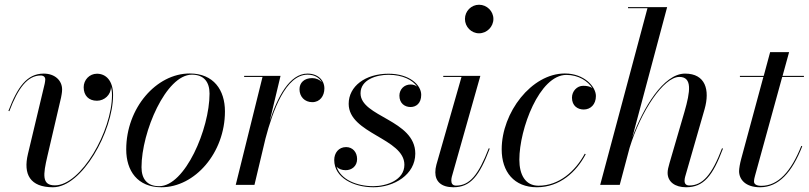

<svg xmlns="http://www.w3.org/2000/svg" viewBox="-20 -780 3412 810"><path d="M180 -121.5 237.5 -368C238.5 -375 242 -388 242 -402.5C242 -440.5 211.5 -469.5 164.5 -469.5C93.5 -469.5 53.5 -412 15.5 -312L19.5 -311C56 -408 96 -461.5 151.5 -461.5C164 -461.5 171 -455 171 -444.5C171 -439.5 169.5 -432.5 168.5 -426.5L98 -131C77 -44.5 107 10 203.5 10C326.5 10 457 -226.5 457 -379C457 -440 427 -469 389 -469C357 -469 333 -442.5 333 -412C333 -377 354 -355 389 -355C420.5 -355 448 -380 448 -412C448 -413.5 448 -415 447.5 -416.5C450.5 -405.5 452.5 -393.5 452.5 -379C452.5 -227.5 322 2 211.5 2C156 2 161.5 -42.5 180 -121.5Z M661 10C802 10 929 -135 929 -310C929 -400 881.5 -470 780.5 -470C639.5 -470 512.5 -324.5 512.5 -149.5C512.5 -59.5 560 10 661 10ZM651.5 5.5C600.5 5.5 577 -25.5 577 -74.5C577 -223.5 680.5 -465 789.5 -465C840.5 -465 864 -434 864 -385C864 -236 760.5 5.5 651.5 5.5Z M1087.5 -455.5 974.5 0H1053.5L1100 -195.5C1130.5 -311.5 1185 -465 1277.5 -465C1307 -465 1327.5 -452 1337.5 -433.5C1328 -444 1313.5 -450.5 1297 -450.5C1263 -450.5 1243.5 -430.5 1243.5 -403.5C1243.5 -372.5 1265 -349 1297.5 -349C1330 -349 1348.5 -375.5 1348.5 -407C1348.5 -441 1322 -469.5 1277 -469.5C1202 -469.5 1150.5 -370.5 1118 -269.5L1163.5 -460H1010V-455.5Z M1732 -132C1732 -275 1501 -286.5 1501 -386.5C1501 -444 1568 -464.5 1619 -464.5C1679.5 -464.5 1721 -442 1740 -414.5C1732.5 -420.5 1723 -423.5 1712 -423.5C1684.5 -423.5 1665 -402.5 1665 -376.5C1665 -344 1687.5 -328.5 1712 -328.5C1735.5 -328.5 1757 -344 1757 -380C1757 -422 1707 -469 1619 -469C1521 -469 1451 -416 1451 -342C1451 -216 1686 -196.5 1686 -85C1686 -20 1610.5 5.5 1555 5.5C1484.5 5.5 1417 -23 1400 -77C1408.5 -67 1422.5 -62 1438.5 -62C1463.5 -62 1486.5 -78.5 1486.5 -109C1486.5 -138.5 1467.5 -159.5 1440 -159.5C1408.5 -159.5 1390 -134.5 1390 -105C1390 -30.5 1471.5 10 1555.5 10C1642 10 1732 -43 1732 -132Z M1941.5 -700C1941.5 -667 1968 -639.5 2001 -639.5C2034 -639.5 2061.5 -667 2061.5 -700C2061.5 -733 2034 -760 2001 -760C1968 -760 1941.5 -733 1941.5 -700ZM2046 -153 2042 -154.5C1998.5 -42 1961.5 3 1904 3C1889 3 1884 -6.5 1884 -18C1884 -22.5 1884.5 -28.5 1886 -34L2006.5 -460H1850V-455.5H1927L1821 -85C1818 -74 1816.5 -63 1816.5 -53C1816.5 -15 1841 10 1893 10C1965 10 2002.5 -38 2046 -153Z M2451 -129.5 2447 -131.5C2407 -57.5 2338.5 3.5 2252 3.5C2196 3.5 2171 -43 2171 -106.5C2171 -235.5 2255.5 -464 2369.5 -464C2421 -464 2460.5 -437.5 2478.5 -408.5C2468.5 -416 2454.5 -418 2440 -418C2414.5 -418 2393 -395.5 2393 -368C2393 -333 2417.5 -318 2442.5 -318C2471.5 -318 2494 -339.5 2494 -375C2494 -414 2445 -470 2363 -470C2222 -470 2096.5 -305 2096.5 -150C2096.5 -55 2149 10 2245 10C2341 10 2411.5 -54 2451 -129.5Z M2867.5 -308 2804.5 -92C2799.5 -75.5 2796.5 -61.5 2796.5 -51C2796.5 -13 2827.5 10 2874.5 10C2948.5 10 2987 -38 3030 -153L3026 -154.5C2983.5 -42.5 2944 2.5 2888.5 2.5C2875.5 2.5 2868 -3.5 2868 -17.5C2868 -22.5 2869 -29.5 2870.5 -34.5L2952.5 -319.5C2975.5 -400.5 2956.5 -469.5 2870 -469.5C2779 -469.5 2692.5 -323.5 2647.5 -200L2794.5 -750H2629.5V-745.5H2711.5L2512 0H2594.5L2636 -156C2683 -310 2779.5 -455.5 2846 -455.5C2901 -455.5 2892.5 -394.5 2867.5 -308Z M3364.5 -163 3360.5 -164.5C3317.5 -56 3262.5 4 3192 4C3171.5 4 3161 -3 3161 -14C3161 -23 3163.5 -32.5 3165.5 -39.5L3280 -455.5H3371.5V-460H3281.5L3309 -560H3229L3202 -460H3101.5V-455.5H3200.5L3107 -110C3101.5 -90 3098 -68.5 3098 -58C3098 -23.5 3124.5 10 3186.5 10C3265 10 3321.5 -53 3364.5 -163Z"/></svg>

Font: Bodoni* 36pt
Style: Italic
Weight: 400
Italic angle: -13°
Version: Version 2.3